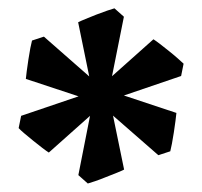

<svg xmlns="http://www.w3.org/2000/svg" viewBox="-20 -782 481 457"><path d="M246.6 -600.6 345.2 -688.5Q350.1 -685.5 360.6 -677.5Q371.1 -669.4 382.3 -660.4Q393.6 -651.4 403.3 -642.8Q413.1 -634.3 417 -630.4L411.1 -601.1L274.9 -554.7L399.9 -513.2Q399.4 -507.3 397.7 -494.4Q396 -481.4 393.8 -467Q391.6 -452.6 389.2 -439.9Q386.7 -427.2 385.3 -421.9L356.9 -412.6L249 -506.8L275.4 -378.4Q270 -375.5 257.8 -370.6L231.9 -360.4Q218.8 -355 206.5 -350.8Q194.3 -346.7 189 -345.2L166.5 -365.2L194.3 -506.3L96.2 -418.9Q91.3 -421.9 80.8 -429.9Q70.3 -438 59.1 -447Q47.9 -456.1 37.8 -464.6Q27.8 -473.1 24.4 -477.1L30.3 -506.3L167 -552.7L41.5 -594.2Q42 -600.1 43.7 -613Q45.4 -626 47.6 -640.4Q49.8 -654.8 52.2 -667.5Q54.7 -680.2 56.2 -685.5L84.5 -694.8L192.4 -600.1L166 -729Q171.4 -731.9 183.6 -736.8L209 -747.1Q222.7 -752.4 234.9 -756.6Q247.1 -760.7 252.4 -762.2L274.9 -742.2Z"/></svg>

Font: Gentium Book Basic
Style: Bold
Weight: 700
Designer: J. Victor Gaultney and Annie Olsen
Foundry: SIL International
Version: Version 1.102; 2013; Maintenance release